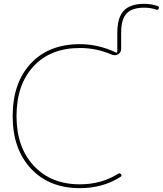

<svg xmlns="http://www.w3.org/2000/svg" viewBox="-20 -970 848 1000"><path d="M802 -938Q810 -935 807 -926Q803 -916 794 -920Q765 -930 731 -930Q667 -930 639 -899.5Q611 -869 611 -800V-715Q611 -697 595 -687.5Q579 -678 561 -686Q482 -720 396 -720Q243 -720 154.5 -624.5Q66 -529 66 -365Q66 -203 156 -106.5Q246 -10 396 -10Q509 -10 597 -66Q604 -70 610 -63Q616 -54 608 -49Q516 10 396 10Q236 10 141 -92Q46 -194 46 -365Q46 -538 140 -639Q234 -740 396 -740Q492 -740 583 -697Q591 -693 591 -702V-800Q591 -878 624.5 -914Q658 -950 731 -950Q769 -950 802 -938Z"/></svg>

Font: Rounded Mplus 1c Thin
Style: Regular
Weight: 250
Version: Version 1.059.20150529